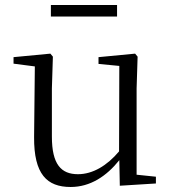

<svg xmlns="http://www.w3.org/2000/svg" viewBox="-20 -732 688 766"><path d="M183 -666H447V-712H183ZM458 9 602 0V-27L525 -35V-379L529 -506L519 -518L373 -504V-477L456 -469L455 -128C407 -71 350 -37 291 -37C224 -37 187 -76 187 -187V-379L191 -506L181 -518L34 -504V-478L119 -467L116 -185C115 -37 167 14 262 14C340 14 405 -29 456 -93Z"/></svg>

Font: Noto Serif TC Light
Style: Regular
Weight: 300
Designer: Ryoko NISHIZUKA 西塚涼子 (kana & ideographs); Frank Grießhammer (Latin, Greek & Cyrillic); Wenlong ZHANG 张文龙 (bopomofo); San
Foundry: Adobe
Version: Version 2.001;hotconv 1.1.0;makeotfexe 2.6.0